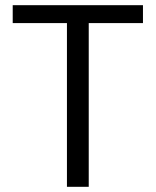

<svg xmlns="http://www.w3.org/2000/svg" viewBox="-20 -720 601 740"><path d="M238 0V-631H29V-700H531V-631H322V0Z"/></svg>

Font: DM Sans 18pt
Style: Regular
Weight: 400
Designer: Colophon Foundry, Jonny Pinhorn
Foundry: Colophon Foundry
Version: Version 4.004;gftools[0.9.30]